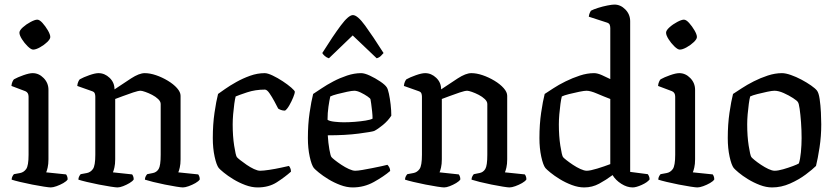

<svg xmlns="http://www.w3.org/2000/svg" viewBox="-20 -820 3660 840"><path d="M202 0Q195 0 172 -3.5Q149 -7 121 -12.5Q93 -18 68 -24Q43 -30 31 -34Q31 -42 34.5 -48.5Q38 -55 41 -58L68 -63Q84 -66 94.5 -80.5Q105 -95 105 -143V-397Q105 -415 91 -421L30 -444Q31 -455 34.5 -462.5Q38 -470 41 -473Q57 -482 82.5 -491Q108 -500 123 -500Q150 -500 171 -478.5Q192 -457 192 -427V-123Q192 -102 188.5 -87Q185 -72 182 -66L269 -57Q271 -55 273.5 -49Q276 -43 276 -35Q271 -27 257 -19Q243 -11 227.5 -5.5Q212 0 202 0ZM125 -603Q116 -603 101.5 -617Q87 -631 76 -648.5Q65 -666 65 -677Q65 -687 80 -700.5Q95 -714 114 -724Q133 -734 143 -734Q153 -734 166 -719.5Q179 -705 189.5 -687Q200 -669 200 -658Q200 -649 186.5 -636Q173 -623 155 -613Q137 -603 125 -603Z M494 0Q487 0 464 -3.5Q441 -7 413 -12.5Q385 -18 360 -24Q335 -30 323 -34Q323 -42 326.5 -48.5Q330 -55 333 -58L360 -63Q376 -66 386.5 -80.5Q397 -95 397 -143V-397Q397 -405 394.5 -411.5Q392 -418 383 -421L318 -444Q319 -455 322.5 -462.5Q326 -470 329 -473Q345 -482 370.5 -491Q396 -500 411 -500Q438 -500 459.5 -479.5Q481 -459 481 -429Q518 -454 553.5 -477Q589 -500 613 -500Q636 -500 662.5 -491Q689 -482 714 -467Q739 -452 754.5 -434.5Q770 -417 770 -401V-123Q770 -102 766.5 -87Q763 -72 760 -66L847 -57Q849 -55 851.5 -49Q854 -43 854 -35Q849 -27 835 -19Q821 -11 805.5 -5.5Q790 0 780 0Q773 0 751 -3.5Q729 -7 701.5 -12.5Q674 -18 650 -24Q626 -30 614 -34Q614 -42 617.5 -48.5Q621 -55 624 -58L649 -63Q665 -66 674 -80.5Q683 -95 683 -143V-365Q683 -376 672 -386.5Q661 -397 645.5 -405Q630 -413 615.5 -418Q601 -423 595 -423Q585 -423 562.5 -415.5Q540 -408 517.5 -399.5Q495 -391 484 -387V-123Q484 -102 480.5 -87Q477 -72 474 -66L558 -57Q560 -55 562.5 -49Q565 -43 565 -35Q560 -27 546.5 -19Q533 -11 518.5 -5.5Q504 0 494 0Z M1107 0Q1081 0 1053 -10.5Q1025 -21 1000.5 -36Q976 -51 959 -65Q942 -79 937 -85Q927 -98 919 -134.5Q911 -171 911 -216Q911 -276 918.5 -327Q926 -378 934 -409Q944 -416 964.5 -430.5Q985 -445 1013.5 -461Q1042 -477 1074 -488.5Q1106 -500 1138 -500Q1151 -500 1173 -489.5Q1195 -479 1217 -464.5Q1239 -450 1254.5 -436.5Q1270 -423 1270 -418Q1270 -412 1263 -394.5Q1256 -377 1246 -359.5Q1236 -342 1227 -336Q1217 -336 1209 -339Q1201 -342 1197 -345Q1191 -357 1180.5 -376.5Q1170 -396 1159 -412Q1148 -428 1139 -428Q1097 -428 1061 -416Q1025 -404 1011 -398Q1008 -387 1005 -365.5Q1002 -344 1000 -320Q998 -296 998 -276Q998 -224 1004.5 -182.5Q1011 -141 1016 -133Q1019 -129 1031 -119.5Q1043 -110 1059 -99Q1075 -88 1091 -80.5Q1107 -73 1118 -73Q1132 -73 1158.5 -77Q1185 -81 1210 -86.5Q1235 -92 1244 -94Q1247 -91 1250 -84.5Q1253 -78 1253 -69Q1226 -45 1191 -22.5Q1156 0 1107 0Z M1523 0Q1497 0 1469 -10.5Q1441 -21 1416.5 -36Q1392 -51 1375 -65Q1358 -79 1353 -85Q1343 -98 1335 -134.5Q1327 -171 1327 -216Q1327 -276 1334.5 -327Q1342 -378 1350 -409Q1364 -418 1387 -433.5Q1410 -449 1438.5 -464Q1467 -479 1498.5 -489.5Q1530 -500 1560 -500Q1575 -500 1598.5 -489Q1622 -478 1643.5 -463.5Q1665 -449 1672 -438Q1677 -431 1681.5 -410Q1686 -389 1689 -363Q1692 -337 1692 -314Q1678 -292 1655.5 -273.5Q1633 -255 1617 -247Q1606 -243 1549 -235.5Q1492 -228 1414 -228Q1416 -194 1421 -166Q1426 -138 1430 -133Q1433 -129 1445 -119.5Q1457 -110 1473.5 -99Q1490 -88 1506.5 -80.5Q1523 -73 1534 -73Q1545 -73 1565.5 -76.5Q1586 -80 1608.5 -84.5Q1631 -89 1649.5 -93Q1668 -97 1675 -99Q1679 -95 1683 -88Q1687 -81 1687 -72Q1659 -48 1616 -24Q1573 0 1523 0ZM1484 -285Q1507 -285 1532.5 -287Q1558 -289 1579.5 -292.5Q1601 -296 1610 -301Q1610 -315 1608 -333Q1606 -351 1604 -366Q1602 -381 1601 -385Q1601 -389 1588 -398Q1575 -407 1558.5 -415Q1542 -423 1530 -423Q1520 -423 1498.5 -418.5Q1477 -414 1456 -408.5Q1435 -403 1425 -398Q1421 -381 1417 -353.5Q1413 -326 1413 -296Q1421 -290 1443 -287.5Q1465 -285 1484 -285ZM1419 -565Q1409 -568 1401 -575Q1393 -582 1390 -588Q1437 -663 1471 -708.5Q1505 -754 1524 -754Q1544 -754 1577.5 -708Q1611 -662 1658 -588Q1654 -583 1646.5 -575.5Q1639 -568 1628 -565L1523 -665Z M1923 0Q1916 0 1893 -3.5Q1870 -7 1842 -12.5Q1814 -18 1789 -24Q1764 -30 1752 -34Q1752 -42 1755.5 -48.5Q1759 -55 1762 -58L1789 -63Q1805 -66 1815.5 -80.5Q1826 -95 1826 -143V-397Q1826 -405 1823.5 -411.5Q1821 -418 1812 -421L1747 -444Q1748 -455 1751.5 -462.5Q1755 -470 1758 -473Q1774 -482 1799.5 -491Q1825 -500 1840 -500Q1867 -500 1888.5 -479.5Q1910 -459 1910 -429Q1947 -454 1982.5 -477Q2018 -500 2042 -500Q2065 -500 2091.5 -491Q2118 -482 2143 -467Q2168 -452 2183.5 -434.5Q2199 -417 2199 -401V-123Q2199 -102 2195.5 -87Q2192 -72 2189 -66L2276 -57Q2278 -55 2280.5 -49Q2283 -43 2283 -35Q2278 -27 2264 -19Q2250 -11 2234.5 -5.5Q2219 0 2209 0Q2202 0 2180 -3.5Q2158 -7 2130.5 -12.5Q2103 -18 2079 -24Q2055 -30 2043 -34Q2043 -42 2046.5 -48.5Q2050 -55 2053 -58L2078 -63Q2094 -66 2103 -80.5Q2112 -95 2112 -143V-365Q2112 -376 2101 -386.5Q2090 -397 2074.5 -405Q2059 -413 2044.5 -418Q2030 -423 2024 -423Q2014 -423 1991.5 -415.5Q1969 -408 1946.5 -399.5Q1924 -391 1913 -387V-123Q1913 -102 1909.5 -87Q1906 -72 1903 -66L1987 -57Q1989 -55 1991.5 -49Q1994 -43 1994 -35Q1989 -27 1975.5 -19Q1962 -11 1947.5 -5.5Q1933 0 1923 0Z M2536 0Q2510 0 2482 -10.5Q2454 -21 2429.5 -36Q2405 -51 2388 -65Q2371 -79 2366 -85Q2356 -98 2348 -134.5Q2340 -171 2340 -216Q2340 -276 2347.5 -327Q2355 -378 2363 -409Q2377 -418 2400.5 -433.5Q2424 -449 2454.5 -464Q2485 -479 2517 -489.5Q2549 -500 2579 -500Q2594 -500 2614 -491Q2634 -482 2650 -474V-697Q2650 -705 2647.5 -711.5Q2645 -718 2636 -721L2556 -747Q2557 -756 2560 -763Q2563 -770 2565 -773Q2576 -779 2596.5 -785.5Q2617 -792 2637.5 -796Q2658 -800 2668 -800Q2695 -800 2716 -778.5Q2737 -757 2737 -727V-68L2814 -58Q2816 -56 2819 -49.5Q2822 -43 2822 -35Q2812 -22 2787.5 -11Q2763 0 2748 0Q2723 0 2698 -16Q2673 -32 2660 -54Q2632 -33 2601.5 -16.5Q2571 0 2536 0ZM2547 -73Q2562 -73 2593 -82.5Q2624 -92 2650 -102V-387Q2621 -398 2592 -410.5Q2563 -423 2546 -423Q2536 -423 2514 -418.5Q2492 -414 2470 -408.5Q2448 -403 2438 -398Q2435 -387 2432 -365.5Q2429 -344 2427 -320Q2425 -296 2425 -276Q2425 -224 2431.5 -182.5Q2438 -141 2443 -133Q2446 -129 2458 -119.5Q2470 -110 2486.5 -99Q2503 -88 2519.5 -80.5Q2536 -73 2547 -73Z M3031 0Q3024 0 3001 -3.5Q2978 -7 2950 -12.5Q2922 -18 2897 -24Q2872 -30 2860 -34Q2860 -42 2863.5 -48.5Q2867 -55 2870 -58L2897 -63Q2913 -66 2923.5 -80.5Q2934 -95 2934 -143V-397Q2934 -415 2920 -421L2859 -444Q2860 -455 2863.5 -462.5Q2867 -470 2870 -473Q2886 -482 2911.5 -491Q2937 -500 2952 -500Q2979 -500 3000 -478.5Q3021 -457 3021 -427V-123Q3021 -102 3017.5 -87Q3014 -72 3011 -66L3098 -57Q3100 -55 3102.5 -49Q3105 -43 3105 -35Q3100 -27 3086 -19Q3072 -11 3056.5 -5.5Q3041 0 3031 0ZM2954 -603Q2945 -603 2930.5 -617Q2916 -631 2905 -648.5Q2894 -666 2894 -677Q2894 -687 2909 -700.5Q2924 -714 2943 -724Q2962 -734 2972 -734Q2982 -734 2995 -719.5Q3008 -705 3018.5 -687Q3029 -669 3029 -658Q3029 -649 3015.5 -636Q3002 -623 2984 -613Q2966 -603 2954 -603Z M3358 0Q3332 0 3304.5 -10.5Q3277 -21 3252.5 -36Q3228 -51 3211.5 -65Q3195 -79 3190 -85Q3180 -98 3172 -134.5Q3164 -171 3164 -216Q3164 -276 3171.5 -327Q3179 -378 3187 -409Q3201 -418 3224.5 -433.5Q3248 -449 3277.5 -464Q3307 -479 3339 -489.5Q3371 -500 3401 -500Q3417 -500 3440 -492Q3463 -484 3486.5 -471.5Q3510 -459 3528.5 -446Q3547 -433 3554 -424Q3562 -414 3566 -386.5Q3570 -359 3571.5 -328Q3573 -297 3573 -276Q3573 -224 3565.5 -175Q3558 -126 3550 -94Q3535 -79 3505 -56.5Q3475 -34 3436.5 -17Q3398 0 3358 0ZM3369 -73Q3384 -73 3406.5 -79.5Q3429 -86 3449 -93.5Q3469 -101 3475 -105Q3481 -123 3484 -154.5Q3487 -186 3487 -216Q3487 -251 3484.5 -285Q3482 -319 3478.5 -343.5Q3475 -368 3471 -373Q3468 -379 3449.5 -391Q3431 -403 3408.5 -413Q3386 -423 3368 -423Q3358 -423 3336.5 -418.5Q3315 -414 3293.5 -408.5Q3272 -403 3262 -398Q3259 -387 3256 -365.5Q3253 -344 3251 -320Q3249 -296 3249 -276Q3249 -224 3255.5 -182.5Q3262 -141 3267 -133Q3270 -129 3281.5 -119.5Q3293 -110 3309.5 -99Q3326 -88 3342 -80.5Q3358 -73 3369 -73Z"/></svg>

Font: Texturina 72pt Medium
Style: Regular
Weight: 500
Designer: Guillermo Torres Carreño
Foundry: Omnibus-Type
Version: Version 1.002; ttfautohint (v1.8.3)